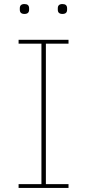

<svg xmlns="http://www.w3.org/2000/svg" viewBox="-20 -930 431 950"><path d="M78 -882V-889Q78 -910 101 -910Q124 -910 124 -889V-882Q124 -861 101 -861Q78 -861 78 -882ZM266 -882V-889Q266 -910 289 -910Q312 -910 312 -889V-882Q312 -861 289 -861Q266 -861 266 -882ZM319 0H72V-19H185V-714H72V-733H319V-714H207V-19H319Z"/></svg>

Font: IBM Plex Sans JP Thin
Style: Regular
Weight: 100
Designer: Mike Abbink; Paul van der Laan; Pieter van Rosmalen; Wujin Sim; Yejin Wi; Jinhee Kim; Boomi Park; Yona Kim; Kichan Ma
Foundry: Sandoll Inc.
Version: Version 1.001